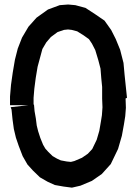

<svg xmlns="http://www.w3.org/2000/svg" viewBox="-20 -839 603 860"><path d="M542.5 -397.9V-397.5L543.9 -356L541 -318.8L535.2 -282.2L525.9 -231L508.8 -171.9L476.1 -104L436 -59.6L391.6 -28.8L340.3 -7.3L302.2 1.5L264.6 -3.4L225.6 -10.3L193.4 -24.9L158.7 -44.9L127.4 -75.2L103 -102.1L81.5 -139.6L64 -185.1L51.3 -222.2L42 -261.2L36.1 -304.2L31.7 -348.1L27.8 -358.9L106.4 -367.7H24.9V-406.7L29.3 -459L37.1 -514.2L46.9 -571.8L59.6 -621.6L78.6 -670.4L107.4 -719.2L143.6 -759.8L194.8 -796.4L247.6 -815.9L285.2 -818.8L317.4 -815.9L362.8 -803.7L406.2 -775.4L448.2 -746.6L478 -704.6L498.5 -664.1L518.1 -616.2L533.2 -557.1L538.1 -503.4L548.8 -400.9ZM436.5 -323.2 439 -358.4 437.5 -397V-449.7L433.6 -488.8L430.2 -531.7L420.4 -569.3L406.7 -614.7L391.6 -644L378.4 -663.6L354.5 -680.7L325.7 -698.7L301.3 -705.1L284.7 -707L266.6 -705.1L237.8 -695.3L208 -673.3L187.5 -649.4L169.9 -619.6L148.4 -540L140.1 -490.2L133.8 -441.9L130.4 -400.9V-370.1L132.3 -370.6L134.8 -341.3L140.6 -308.1L144.5 -276.9L150.9 -251L160.6 -221.2L172.9 -190.9L183.1 -173.3L195.8 -159.2L215.3 -140.1L235.4 -128.4L252.4 -120.6L278.8 -115.7L297.4 -113.8L313 -117.7L347.2 -132.3L373.5 -150.4L393.1 -171.4L413.1 -212.9L424.8 -252.9L432.1 -295.4Z"/></svg>

Font: Gap Sans
Style: Bold
Weight: 400
Designer: Alexandre Liziard and Etienne Ozeray
Foundry: Interstices.io
Version: Version 1.610